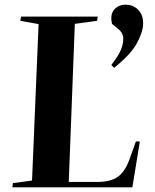

<svg xmlns="http://www.w3.org/2000/svg" viewBox="-20 -801 663 821"><path d="M35 -18 117 -29 145 -698 67 -712 70 -730H398L395 -712L300 -699L274 -23H396Q453 -23 484.5 -45.5Q516 -68 536 -126L561 -196H578L546 0H33ZM468 -511 456 -523Q486 -562 496.5 -587Q507 -612 507 -633Q508 -658 487 -676L459 -699Q450 -738 468 -759.5Q486 -781 517 -781Q550 -781 571.5 -758.5Q593 -736 592 -697Q591 -664 565.5 -616.5Q540 -569 468 -511Z"/></svg>

Font: Literata 72pt
Style: Bold Italic
Weight: 700
Italic angle: -2°
Designer: Latin by Veronika Burian and Jose Scaglione. Greek by Irene Vlachou. Cyrillic by Vera Evstafieva
Foundry: TypeTogether
Version: Version 3.002